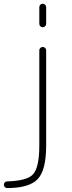

<svg xmlns="http://www.w3.org/2000/svg" viewBox="-39 -794 380 1011"><path d="M168 -668V-755.9Q168 -763.7 173.3 -769Q178.7 -774.4 186 -774.4Q193.4 -774.4 198.7 -769Q204.1 -763.7 204.1 -755.9V-668Q204.1 -661.1 198.7 -655.8Q193.4 -650.4 186 -650.4Q178.7 -650.4 173.3 -655.8Q168 -661.1 168 -668ZM-2 196.3Q-8.8 196.3 -13.7 190.9Q-18.6 185.5 -18.6 178.7Q-18.6 171.9 -13.7 166.5Q-8.8 161.1 -1 161.1Q102.5 158.2 133.8 125Q168 89.8 168 -28.3V-529.3Q168 -536.1 173.3 -541.5Q178.7 -546.9 186 -546.9Q193.4 -546.9 198.7 -541.5Q204.1 -536.1 204.1 -529.3V-28.3Q204.1 102.5 159.2 149.4Q114.3 196.3 -2 196.3Z"/></svg>

Font: Gen Jyuu Gothic ExtraLight
Style: Regular
Weight: 100
Designer: [Source Han Sans]
Ryoko NISHIZUKA  (kana & ideographs); Paul D. Hunt (Latin, Greek & Cyrillic); Wenlong ZHANG  (bopomofo
Version: Version 1.002.20150607